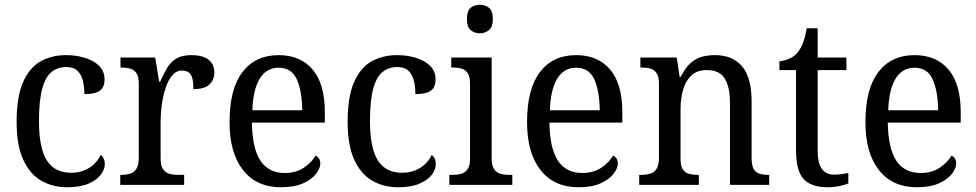

<svg xmlns="http://www.w3.org/2000/svg" viewBox="-20 -778 4109 808"><path d="M262 10Q201 10 153 -18Q105 -46 77.5 -106.5Q50 -167 50 -265Q50 -372 77.5 -433.5Q105 -495 152 -520.5Q199 -546 258 -546Q301 -546 338 -534.5Q375 -523 397.5 -500.5Q420 -478 420 -444Q420 -421 411 -407.5Q402 -394 383 -388Q364 -382 335 -382Q335 -414 328.5 -439.5Q322 -465 305.5 -480.5Q289 -496 258 -496Q224 -496 198 -476Q172 -456 158 -406Q144 -356 144 -266Q144 -195 158 -147Q172 -99 202 -75Q232 -51 280 -51Q310 -51 334.5 -61Q359 -71 376.5 -88Q394 -105 404 -126Q412 -120 416.5 -110.5Q421 -101 421 -87Q421 -65 404 -42.5Q387 -20 352 -5Q317 10 262 10Z M486 0V-42H489Q511 -42 527.5 -47Q544 -52 554 -67.5Q564 -83 564 -114V-426Q564 -456 554 -470.5Q544 -485 527 -489.5Q510 -494 490 -494H487V-536H633L650 -434H654Q667 -464 682 -490Q697 -516 721 -531Q745 -546 784 -546Q834 -546 858 -526.5Q882 -507 882 -472Q882 -442 861.5 -422.5Q841 -403 794 -403Q794 -431 789.5 -448Q785 -465 774.5 -473Q764 -481 745 -481Q721 -481 704 -460Q687 -439 676.5 -406.5Q666 -374 661 -337.5Q656 -301 656 -270V-109Q656 -80 666.5 -65.5Q677 -51 693.5 -46.5Q710 -42 730 -42H755V0Z M1162 10Q1060 10 1003 -62Q946 -134 946 -264Q946 -404 1000.5 -475Q1055 -546 1153 -546Q1244 -546 1295.5 -485.5Q1347 -425 1347 -306V-262H1040Q1042 -152 1076.5 -101Q1111 -50 1178 -50Q1226 -50 1259 -72.5Q1292 -95 1308 -123Q1316 -120 1322 -111.5Q1328 -103 1328 -90Q1328 -70 1310 -46.5Q1292 -23 1255.5 -6.5Q1219 10 1162 10ZM1252 -314Q1251 -395 1229 -444Q1207 -493 1153 -493Q1101 -493 1073 -447Q1045 -401 1042 -314Z M1655 10Q1594 10 1546 -18Q1498 -46 1470.5 -106.5Q1443 -167 1443 -265Q1443 -372 1470.5 -433.5Q1498 -495 1545 -520.5Q1592 -546 1651 -546Q1694 -546 1731 -534.5Q1768 -523 1790.5 -500.5Q1813 -478 1813 -444Q1813 -421 1804 -407.5Q1795 -394 1776 -388Q1757 -382 1728 -382Q1728 -414 1721.5 -439.5Q1715 -465 1698.5 -480.5Q1682 -496 1651 -496Q1617 -496 1591 -476Q1565 -456 1551 -406Q1537 -356 1537 -266Q1537 -195 1551 -147Q1565 -99 1595 -75Q1625 -51 1673 -51Q1703 -51 1727.5 -61Q1752 -71 1769.5 -88Q1787 -105 1797 -126Q1805 -120 1809.5 -110.5Q1814 -101 1814 -87Q1814 -65 1797 -42.5Q1780 -20 1745 -5Q1710 10 1655 10Z M1871 0V-42H1883Q1904 -42 1920.5 -46.5Q1937 -51 1947.5 -65.5Q1958 -80 1958 -109V-426Q1958 -456 1948 -470.5Q1938 -485 1921.5 -489.5Q1905 -494 1885 -494H1879V-536H2049V-114Q2049 -83 2058.5 -67.5Q2068 -52 2085.5 -47Q2103 -42 2124 -42H2136V0ZM1999 -638Q1976 -638 1960.5 -651.5Q1945 -665 1945 -698Q1945 -732 1960.5 -745Q1976 -758 1999 -758Q2022 -758 2038 -745Q2054 -732 2054 -698Q2054 -665 2038 -651.5Q2022 -638 1999 -638Z M2414 10Q2312 10 2255 -62Q2198 -134 2198 -264Q2198 -404 2252.5 -475Q2307 -546 2405 -546Q2496 -546 2547.5 -485.5Q2599 -425 2599 -306V-262H2292Q2294 -152 2328.5 -101Q2363 -50 2430 -50Q2478 -50 2511 -72.5Q2544 -95 2560 -123Q2568 -120 2574 -111.5Q2580 -103 2580 -90Q2580 -70 2562 -46.5Q2544 -23 2507.5 -6.5Q2471 10 2414 10ZM2504 -314Q2503 -395 2481 -444Q2459 -493 2405 -493Q2353 -493 2325 -447Q2297 -401 2294 -314Z M2670 0V-42H2678Q2699 -42 2716 -47Q2733 -52 2743 -67.5Q2753 -83 2753 -114V-426Q2753 -456 2743 -470.5Q2733 -485 2716.5 -489.5Q2700 -494 2680 -494H2675V-536H2828L2840 -455H2845Q2863 -491 2884.5 -511Q2906 -531 2932 -538.5Q2958 -546 2989 -546Q3062 -546 3102.5 -499.5Q3143 -453 3143 -350V-114Q3143 -83 3151.5 -67.5Q3160 -52 3176 -47Q3192 -42 3212 -42H3217V0H3052V-346Q3052 -410 3030.5 -446.5Q3009 -483 2955 -483Q2913 -483 2889 -460Q2865 -437 2854.5 -400Q2844 -363 2844 -320V-109Q2844 -79 2853.5 -65Q2863 -51 2879.5 -46.5Q2896 -42 2916 -42H2921V0Z M3463 10Q3394 10 3362 -24.5Q3330 -59 3330 -145V-483H3260V-520Q3279 -522 3299 -530Q3319 -538 3334 -554Q3349 -571 3358.5 -595.5Q3368 -620 3375 -659H3421V-536H3542V-483H3421V-143Q3421 -91 3439 -67Q3457 -43 3489 -43Q3507 -43 3521.5 -45Q3536 -47 3550 -50V-6Q3537 0 3512.5 5Q3488 10 3463 10Z M3838 10Q3736 10 3679 -62Q3622 -134 3622 -264Q3622 -404 3676.5 -475Q3731 -546 3829 -546Q3920 -546 3971.5 -485.5Q4023 -425 4023 -306V-262H3716Q3718 -152 3752.5 -101Q3787 -50 3854 -50Q3902 -50 3935 -72.5Q3968 -95 3984 -123Q3992 -120 3998 -111.5Q4004 -103 4004 -90Q4004 -70 3986 -46.5Q3968 -23 3931.5 -6.5Q3895 10 3838 10ZM3928 -314Q3927 -395 3905 -444Q3883 -493 3829 -493Q3777 -493 3749 -447Q3721 -401 3718 -314Z"/></svg>

Font: Noto Serif Thai SemiCondensed
Style: Regular
Weight: 400
Width: 4
Designer: Monotype Design Team
Foundry: Monotype Imaging Inc.
Version: Version 2.002